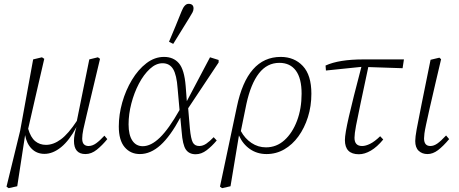

<svg xmlns="http://www.w3.org/2000/svg" viewBox="-20 -792 2395 1002"><path d="M25 190 14 182 85 -109 153 -482 199 -493 211 -485Q186 -378 166 -290.5Q146 -203 127 -120Q140 -75 163.5 -55.5Q187 -36 220 -36Q259 -36 298 -65Q337 -94 381 -161L446 -482L491 -493L502 -485L432 -191Q421 -147 415 -117.5Q409 -88 409 -69Q409 -48 418 -39Q427 -30 442 -30Q462 -30 481.5 -44Q501 -58 525 -84L540 -66Q514 -34 485.5 -11Q457 12 426 12Q366 12 366 -57Q366 -73 369.5 -91.5Q373 -110 379 -129Q342 -59 299 -24Q256 11 212 11Q172 11 145.5 -15.5Q119 -42 111 -87L70 180Z M651 -143Q651 -88 670.5 -58.5Q690 -29 725 -29Q768 -29 814.5 -74Q861 -119 917 -218L907 -330Q902 -401 883.5 -431.5Q865 -462 828 -462Q794 -462 762 -432.5Q730 -403 705 -355.5Q680 -308 665.5 -252Q651 -196 651 -143ZM710 12Q661 12 630.5 -24Q600 -60 600 -132Q600 -194 618 -257.5Q636 -321 668.5 -375Q701 -429 744 -462Q787 -495 836 -495Q885 -495 913.5 -462Q942 -429 949 -343L955 -264L1076 -493L1121 -479V-466L962 -227L971 -121Q976 -68 986 -49Q996 -30 1020 -30Q1039 -30 1057 -42.5Q1075 -55 1095 -76L1111 -59Q1086 -29 1058.5 -8Q1031 13 1001 13Q967 13 950 -11.5Q933 -36 928 -105L921 -178Q869 -81 817.5 -34.5Q766 12 710 12ZM862 -574Q879 -614 895.5 -654Q912 -694 928 -734Q943 -772 964 -772Q990 -772 990 -748Q990 -738 985 -728Q980 -718 968 -699Q947 -665 926 -631Q905 -597 884 -563Z M1266 -250 1237 -108Q1258 -69 1292.5 -46Q1327 -23 1368 -23Q1423 -23 1464.5 -60.5Q1506 -98 1530 -161.5Q1554 -225 1554 -303Q1554 -383 1524 -423.5Q1494 -464 1438 -464Q1374 -464 1331.5 -409.5Q1289 -355 1266 -250ZM1139 190 1128 182 1216 -234Q1270 -495 1445 -495Q1516 -495 1560.5 -447.5Q1605 -400 1605 -303Q1605 -238 1587 -181Q1569 -124 1537.5 -80.5Q1506 -37 1463.5 -12.5Q1421 12 1371 12Q1322 12 1284.5 -14Q1247 -40 1227 -85L1183 180Z M1681 -424 1679 -450Q1749 -482 1877 -482H2088L2081 -436L1902 -442Q1878 -328 1862 -253.5Q1846 -179 1838 -136Q1830 -93 1830 -73Q1830 -30 1870 -30Q1888 -30 1911.5 -41.5Q1935 -53 1964 -81L1980 -64Q1948 -25 1915.5 -6Q1883 13 1853 13Q1780 13 1780 -61Q1780 -93 1800.5 -182.5Q1821 -272 1866 -443Z M2211 12Q2183 12 2165 -5Q2147 -22 2147 -56Q2147 -76 2154.5 -117.5Q2162 -159 2180 -248L2227 -480L2273 -491L2282 -483L2254 -364Q2234 -279 2222 -225.5Q2210 -172 2203.5 -141.5Q2197 -111 2195 -95.5Q2193 -80 2193 -70Q2193 -30 2226 -30Q2244 -30 2262.5 -43Q2281 -56 2308 -85L2324 -66Q2293 -29 2266 -8.5Q2239 12 2211 12Z"/></svg>

Font: Source Serif 4 SmText Light
Style: Italic
Weight: 300
Italic angle: -12°
Designer: Frank Grießhammer
Foundry: Adobe
Version: Version 4.005;hotconv 1.1.0;makeotfexe 2.6.0